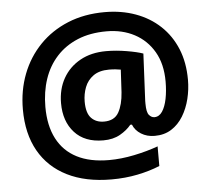

<svg xmlns="http://www.w3.org/2000/svg" viewBox="-55 -773 1006 916"><g transform="rotate(-5 448.5 -315.0)"><path d="M847 -358Q847 -312 836 -267Q825 -222 802.5 -185Q780 -148 746 -126.5Q712 -105 666 -105Q629 -105 601 -122.5Q573 -140 562 -168H554Q534 -143 500.5 -124Q467 -105 420 -105Q331 -105 282.5 -158.5Q234 -212 234 -299Q234 -366 263 -417.5Q292 -469 345 -498.5Q398 -528 470 -528Q517 -528 567.5 -519.5Q618 -511 646 -501L636 -296Q635 -286 635 -275.5Q635 -265 635 -262Q635 -221 646.5 -207.5Q658 -194 672 -194Q695 -194 710 -216.5Q725 -239 732.5 -276.5Q740 -314 740 -359Q740 -443 706 -501.5Q672 -560 613.5 -591Q555 -622 480 -622Q401 -622 341 -597Q281 -572 240 -527Q199 -482 178.5 -421Q158 -360 158 -288Q158 -198 190.5 -135.5Q223 -73 285.5 -41Q348 -9 439 -9Q497 -9 560 -22Q623 -35 675 -54V40Q627 60 568 72Q509 84 443 84Q319 84 231 40Q143 -4 96.5 -86.5Q50 -169 50 -285Q50 -376 80 -454Q110 -532 166.5 -590.5Q223 -649 302 -681.5Q381 -714 479 -714Q559 -714 626.5 -689.5Q694 -665 743.5 -618.5Q793 -572 820 -506.5Q847 -441 847 -358ZM347 -297Q347 -242 370 -218Q393 -194 431 -194Q481 -194 501.5 -230.5Q522 -267 526 -326L532 -434Q521 -436 507 -437.5Q493 -439 476 -439Q429 -439 400.5 -418.5Q372 -398 359.5 -365.5Q347 -333 347 -297Z"/></g></svg>

Font: Noto Sans Armenian
Style: Regular
Weight: 400
Designer: Monotype Design Team
Foundry: Monotype Imaging Inc.
Version: Version 2.007